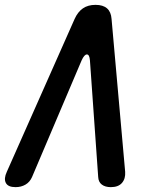

<svg xmlns="http://www.w3.org/2000/svg" viewBox="-42 -760 662 790"><path d="M265 -682Q278 -711 299 -725.5Q320 -740 351 -740Q382 -740 398.5 -725.5Q415 -711 417 -682L473 -53Q475 -25 460 -7.5Q445 10 414 10Q391 10 377 -0.5Q363 -11 362 -32L328 -512Q326 -536 315.5 -536Q305 -536 294 -512L90 -32Q81 -11 63 -0.5Q45 10 22 10Q-9 10 -18 -7.5Q-27 -25 -14 -53Z"/></svg>

Font: Maple Mono NL SemiBold
Style: Italic
Weight: 600
Italic angle: -10°
Monospace: yes
Designer: subframe7536
Version: Version 7.000